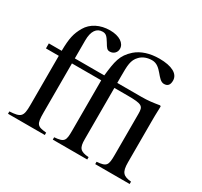

<svg xmlns="http://www.w3.org/2000/svg" viewBox="-142 -873 1117 1062"><g transform="rotate(30 416.0 -341.5)"><path d="M797 0V-15C746 -20 729 -35 729 -99V-358C729 -380 729 -404 731 -457L726 -461C683 -454 655 -450 612 -450H458V-495C458 -559 458 -596 488 -626C507 -646 535 -655 563 -655C624 -655 642 -574 684 -574C709 -574 719 -589 719 -615C719 -658 673 -683 594 -683C534 -683 483 -667 447 -636C392 -587 386 -544 375 -450H187V-565C187 -624 209 -655 247 -655C269 -655 278 -644 296 -615C312 -588 318 -579 335 -579C359 -579 377 -597 377 -620C377 -656 339 -682 279 -682C216 -682 164 -655 138 -610C112 -565 104 -530 103 -450H21V-418H103V-103C103 -30 92 -19 20 -15V0H255V-15C196 -21 187 -28 187 -103V-418H374V-96C374 -32 369 -20 306 -15V0H526V-15C470 -19 458 -35 458 -90V-418H542C637 -418 645 -409 645 -360V-99C645 -31 639 -20 577 -15V0Z"/></g></svg>

Font: XITS
Style: Regular
Weight: 400
Designer: MicroPress Inc., with final additions and corrections provided by Coen Hoffman, Elsevier (retired)
Version: Version 1.302